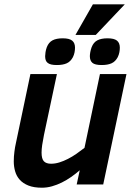

<svg xmlns="http://www.w3.org/2000/svg" viewBox="-20 -856 622 891"><path d="M244.1 -512.2 184.1 -230Q178.7 -203.6 175.8 -183.3Q172.9 -163.1 172.9 -147.9Q172.9 -118.7 183.8 -107.4Q194.8 -96.2 216.8 -96.2Q235.8 -96.2 255.6 -102.3Q275.4 -108.4 295.4 -118.7Q315.4 -128.9 334.7 -142.3Q354 -155.8 372.1 -169.9L443.8 -512.2H566.9L459 0H335.9L350.1 -65.9Q331.1 -49.3 310.1 -34.7Q289.1 -20 266.8 -9Q244.6 2 221.4 8.5Q198.2 15.1 174.8 15.1Q137.2 15.1 112.1 5.1Q86.9 -4.9 71.8 -21.7Q56.6 -38.6 50.3 -60.8Q43.9 -83 43.9 -106.9Q43.9 -129.9 46.9 -152.3Q49.8 -174.8 53.2 -189L121.1 -512.2ZM424.3 -693.8H330.1L411.1 -835.9H559.1ZM328.1 -634.8Q328.1 -624.5 325.9 -613Q323.7 -601.6 318.4 -590.8Q307.6 -570.3 289.8 -562.3Q272 -554.2 244.1 -554.2Q228.5 -554.2 218 -556.6Q207.5 -559.1 201.2 -564.2Q194.8 -569.3 192.1 -577.1Q189.5 -585 189.5 -595.2Q189.5 -602.5 191.2 -613.8Q192.9 -625 197.3 -637.2Q206.1 -659.7 223.9 -668.9Q241.7 -678.2 271 -678.2Q301.8 -678.2 314.9 -667.5Q328.1 -656.7 328.1 -634.8ZM536.1 -634.8Q536.1 -624.5 533.9 -613Q531.7 -601.6 526.4 -590.8Q515.6 -570.3 497.8 -562.3Q480 -554.2 452.1 -554.2Q420.4 -554.2 408.7 -564.5Q397 -574.7 397 -595.2Q397 -602.5 398.9 -613.8Q400.9 -625 405.3 -637.2Q414.1 -659.7 431.9 -668.9Q449.7 -678.2 479 -678.2Q509.8 -678.2 522.9 -667.5Q536.1 -656.7 536.1 -634.8Z"/></svg>

Font: Clear Sans
Style: Bold Italic
Weight: 700
Italic angle: -12°
Foundry: Intel Corporation
Version: Version 1.00